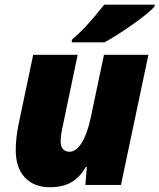

<svg xmlns="http://www.w3.org/2000/svg" viewBox="-20 -786 677 816"><path d="M237.8 -183.1Q237.8 -161.6 248.8 -151.4Q259.8 -141.1 274.9 -141.1Q303.7 -141.1 327.4 -179.4Q351.1 -217.8 365.2 -284.2L421.9 -553.2H610.8L494.1 0H342.8L349.1 -77.1H345.2Q318.8 -31.7 282.5 -11Q246.1 9.8 192.9 9.8Q124 9.8 85.4 -32Q46.9 -73.7 46.9 -147Q46.9 -198.7 59.1 -258.8L121.1 -553.2H310.1L247.1 -252Q237.8 -211.9 237.8 -183.1ZM285.2 -617.2Q345.2 -667 422.9 -766.1H637.2V-758.8Q615.2 -732.4 543.7 -682.1Q472.2 -631.8 423.8 -606H285.2Z"/></svg>

Font: Open Sans Extrabold
Style: Italic
Weight: 800
Italic angle: -12°
Foundry: Ascender Corporation
Version: Version 1.10